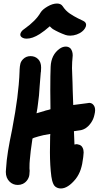

<svg xmlns="http://www.w3.org/2000/svg" viewBox="-20 -1077 559 1088"><path d="M485 -494Q500 -494 509 -483Q519 -472 519 -452Q519 -442 515 -426Q510 -402 496 -381.5Q482 -361 463 -349Q451 -342 439 -339.5Q427 -337 409 -335L402 -334H399L402 -258Q410 -260 413 -260Q418 -260 424 -258Q441 -255 448 -240Q454 -229 454 -213Q454 -204 452 -190Q451 -187 451 -182Q447 -146 437.5 -117Q428 -88 409 -63Q365 -9 325 -9Q318 -9 314 -10Q291 -15 282.5 -34Q274 -53 271 -77Q263 -138 263 -215L264 -294V-302L265 -318L226 -311Q196 -304 172 -296L164 -292Q152 -213 149 -171Q147 -155 147 -123Q148 -119 148 -109Q148 -100 147 -95Q147 -76 136.5 -59.5Q126 -43 109 -35Q96 -29 81 -29Q54 -29 35 -47Q13 -68 13 -103L14 -118Q17 -170 25.5 -221.5Q34 -273 49 -345Q61 -409 66 -441Q80 -526 86 -596Q90 -640 91 -677V-681Q92 -702 95.5 -716Q99 -730 111 -742Q128 -759 153 -759Q179 -759 196 -742Q213 -725 213 -694Q213 -678 212 -671L211 -666L205 -592Q202 -533 195 -487Q193 -467 187 -435Q201 -440 234 -449L240 -451Q255 -454 266 -458Q266 -529 265 -564V-566Q265 -655 267 -699Q270 -767 318 -801Q335 -813 353 -813Q369 -813 380 -802Q392 -787 392 -763Q392 -753 390 -737Q389 -733 389 -726Q388 -715 388 -691Q388 -673 390 -635L391 -607L392 -566L395 -482L472 -492L479 -493ZM451 -959Q468 -951 468 -936Q468 -927 461.5 -916.5Q455 -906 446 -899Q433 -888 414.5 -881.5Q396 -875 378 -875Q362 -875 351 -879Q312 -893 280 -912Q275 -915 262 -928Q233 -902 205 -884Q164 -858 131 -858Q118 -858 110 -862Q95 -869 95 -881Q95 -889 101.5 -898Q108 -907 118 -913Q183 -959 210 -1006Q220 -1023 249 -1040Q278 -1057 303 -1057Q325 -1057 335 -1042Q352 -1016 375 -1000.5Q398 -985 421 -973.5Q444 -962 451 -959Z"/></svg>

Font: Sedgwick Ave Display
Style: Regular
Weight: 400
Designer: Kevin Burke, Pedro Vergani
Foundry: Google, Inc.
Version: Version 1.000